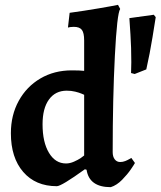

<svg xmlns="http://www.w3.org/2000/svg" viewBox="-20 -762 664 794"><path d="M215 8Q127 8 76 -51Q25 -110 25 -211Q25 -286 57.5 -345Q90 -404 147 -437.5Q204 -471 277 -471Q310 -471 328 -469V-595Q328 -626 318.5 -638.5Q309 -651 285 -651Q277 -651 270 -650Q263 -649 261 -648L268 -709Q327 -717 388.5 -727.5Q450 -738 468 -742L477 -725Q464 -706 455 -531Q446 -356 446 -133Q446 -114 454.5 -103Q463 -92 477 -92Q488 -92 498 -96Q508 -100 514.5 -104Q521 -108 523 -109L538 -88Q535 -82 521 -61.5Q507 -41 485 -18.5Q463 4 438 12Q349 12 338 -60L331 -62Q234 8 215 8ZM585 -475 537 -456 522 -460 523 -505Q523 -566 519.5 -619Q516 -672 515 -687L616 -701L624 -691Q621 -672 610.5 -607Q600 -542 585 -475ZM256 -387Q209 -387 182.5 -350.5Q156 -314 156 -248Q156 -174 182.5 -130Q209 -86 253 -86Q269 -86 286 -93.5Q303 -101 314 -108.5Q325 -116 328 -119V-370Q326 -371 316.5 -375Q307 -379 291 -383Q275 -387 256 -387Z"/></svg>

Font: Sahitya
Style: Bold
Weight: 700
Designer: Juan Pablo del Peral
Foundry: Juan Pablo del Peral (http://www.huertatipografica.com)
Version: Version 1.001;PS 001.000;hotconv 1.0.70;makeotf.lib2.5.58329